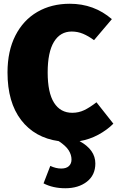

<svg xmlns="http://www.w3.org/2000/svg" viewBox="-20 -736 624 1023"><path d="M488 135Q488 197 443 232Q398 267 328 267Q262 267 212 241L248 148Q278 162 306 162Q333 162 347 149Q361 136 361 114Q361 89 346 65Q331 41 293 16Q165 -2 92.5 -96.5Q20 -191 20 -350Q20 -464 62 -546.5Q104 -629 179 -672.5Q254 -716 352 -716Q481 -716 576 -634L481 -522Q451 -544 422.5 -556Q394 -568 362 -568Q301 -568 267.5 -513Q234 -458 234 -350Q234 -242 268 -188.5Q302 -135 365 -135Q399 -135 428.5 -149Q458 -163 494 -191L584 -77Q550 -43 503.5 -18Q457 7 404 16Q488 62 488 135Z"/></svg>

Font: Fira Sans Black
Style: Regular
Weight: 900
Designer: Carrois Corporate & Edenspiekermann AG
Foundry: Carrois Corporate GbR & Edenspiekermann AG
Version: Version 4.203